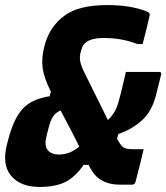

<svg xmlns="http://www.w3.org/2000/svg" viewBox="-30 -729 656 758"><path d="M126 9Q50 9 13 -36Q-24 -81 -1 -165L7 -194Q27 -265 61.5 -301.5Q96 -338 166 -349L171 -367Q144 -420 138.5 -459.5Q133 -499 145 -545L148 -556Q167 -624 223.5 -666.5Q280 -709 393 -709Q459 -709 505 -697.5Q551 -686 559 -678Q562 -675 561 -669Q554 -639 547.5 -611.5Q541 -584 533 -555H513Q452 -579 380 -579Q352 -579 333.5 -573.5Q315 -568 306 -559Q299 -552 296 -545.5Q293 -539 289 -525Q283 -504 287 -485.5Q291 -467 302 -445Q330 -389 353.5 -341Q377 -293 396 -255Q409 -267 419 -282.5Q429 -298 435 -317Q445 -351 452 -381Q459 -411 467 -445H598Q609 -445 606 -434L586 -354Q570 -290 530.5 -254Q491 -218 437 -200L432 -182Q435 -176 438 -171Q449 -152 459.5 -146Q470 -140 495 -140H537Q530 -108 521.5 -75.5Q513 -43 505 -11Q502 0 491 0H441Q403 0 373 -16Q343 -32 323 -72Q322 -75 320 -78H300Q266 -29 227 -10Q188 9 126 9ZM154 -193Q144 -155 158 -137Q172 -119 203 -119Q224 -119 242.5 -126Q261 -133 283 -150Q268 -181 249 -217.5Q230 -254 209 -293Q189 -284 178.5 -267.5Q168 -251 161 -221Z"/></svg>

Font: Recursive Sn Lnr St XBd
Style: Italic
Weight: 800
Italic angle: -15°
Version: Version 1.079;hotconv 1.0.112;makeotfexe 2.5.65598; ttfautoh